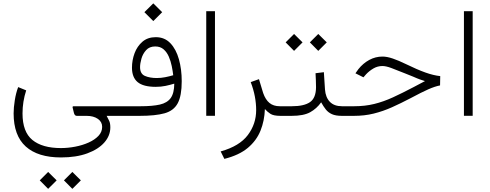

<svg xmlns="http://www.w3.org/2000/svg" viewBox="-20 -706 2987 1170"><path d="M139.6 -155.3Q117.2 -86.4 117.2 -14.6Q117.2 97.7 177.5 147Q237.8 196.3 351.1 196.3Q394.5 196.3 438.7 187.7Q482.9 179.2 520 162.6Q557.1 146 579.8 122.1Q602.5 98.1 602.5 66.9Q602.5 36.6 576.2 18.3Q549.8 0 507.8 0H447.8Q434.6 0 430.2 -19L422.9 -49.3Q419.9 -58.6 429.2 -58.6H711.4V0H629.9Q637.2 15.1 644.8 29.3Q652.3 43.5 652.3 70.3Q652.3 120.6 616 162.1Q579.6 203.6 512.2 228.5Q444.8 253.4 351.6 253.4Q210.9 253.4 137 186.8Q63 120.1 63 -15.1Q63 -49.8 70.1 -94.7Q77.1 -139.6 90.8 -175.3ZM369.6 393.1 420.9 341.8 472.7 393.1 420.9 444.8ZM222.2 393.1 273.4 341.8 325.2 393.1 273.4 444.8Z M859.9 -631.8 914.1 -685.5 968.3 -631.8 914.1 -577.6ZM1042 -196.3Q1016.6 -188.5 988.8 -182.6Q960.9 -176.8 929.2 -176.8Q853.5 -176.8 818.8 -205.6Q784.2 -234.4 784.2 -293.5Q784.2 -338.9 800 -381.6Q815.9 -424.3 848.1 -451.9Q880.4 -479.5 929.2 -479.5Q983.4 -479.5 1018.3 -442.6Q1053.2 -405.8 1070.3 -344.7Q1087.4 -283.7 1087.4 -210.9Q1087.4 -122.1 1063 -76.7Q1038.6 -31.2 982.7 -15.6Q926.8 0 831.1 0H691.9V-58.6H836.4Q909.2 -58.6 954.1 -68.8Q999 -79.1 1020.3 -108.6Q1041.5 -138.2 1042 -196.3ZM1035.6 -247.6Q1032.7 -272.9 1026.6 -303.2Q1020.5 -333.5 1008.8 -360.6Q997.1 -387.7 977.1 -405.3Q957 -422.9 925.8 -422.9Q890.6 -422.9 870.4 -400.4Q850.1 -377.9 841.8 -348.4Q833.5 -318.8 833.5 -296.9Q833.5 -256.3 863 -243.4Q892.6 -230.5 935.5 -230.5Q960.9 -230.5 986.8 -235.6Q1012.7 -240.7 1035.6 -247.6Z M1236.8 -637.7H1290V-0.5H1236.8Z M1594.2 -41.5Q1591.8 29.8 1567.4 90.3Q1543 150.9 1490 195.3Q1437 239.7 1347.2 262.2L1324.7 216.8Q1439.5 184.6 1490.2 116.9Q1541 49.3 1541 -35.2Q1541 -75.2 1533 -118.2Q1524.9 -161.1 1507.8 -205.6L1558.1 -223.6L1583.5 -139.6Q1597.7 -98.6 1622.1 -78.6Q1646.5 -58.6 1685.1 -58.6H1704.1V0H1689.5Q1646.5 0 1627.7 -12.5Q1608.9 -24.9 1594.2 -41.5Z M2078.6 0H2064Q2025.4 0 2002.7 -10.3Q1980 -20.5 1965.3 -39.1Q1950.7 -57.6 1937 -82.5Q1909.7 -43.9 1869.9 -22Q1830.1 0 1757.3 0H1684.6V-58.6H1758.3Q1833 -58.6 1869.1 -83.7Q1905.3 -108.9 1905.8 -174.3Q1905.8 -195.3 1904.8 -217.5Q1903.8 -239.7 1902.8 -259.8L1953.6 -266.1L1960.4 -160.6Q1963.9 -112.8 1990 -85.7Q2016.1 -58.6 2064 -58.6H2078.6ZM1868.2 -447.8 1919.4 -499 1971.2 -447.8 1919.4 -396ZM1720.7 -447.8 1772 -499 1823.7 -447.8 1772 -396Z M2059.1 0V-58.6H2138.7Q2204.1 -58.6 2260.5 -72.5Q2316.9 -86.4 2374.5 -112.8Q2432.1 -139.2 2500.5 -175.3L2569.8 -211.9Q2549.3 -218.3 2539.6 -221.7Q2529.8 -225.1 2521.2 -228.8Q2512.7 -232.4 2496.6 -239.3Q2480.5 -246.1 2446.8 -259.3Q2397.5 -279.3 2364.7 -291.5Q2332 -303.7 2310.5 -303.7Q2280.8 -303.7 2255.4 -288.8Q2230 -273.9 2210.4 -252.9L2194.8 -234.9L2146 -259.3L2163.6 -284.2Q2192.4 -320.3 2230.2 -340.8Q2268.1 -361.3 2311 -361.3Q2338.4 -361.3 2374 -349.1Q2409.7 -336.9 2452.6 -315.9Q2522.9 -281.7 2572 -264.2Q2621.1 -246.6 2662.6 -242.2L2661.6 -185.5Q2630.9 -179.7 2590.3 -161.9Q2549.8 -144 2482.4 -107.9Q2422.9 -76.7 2368.2 -52.2Q2313.5 -27.8 2257.3 -13.9Q2201.2 0 2137.2 0Z M2807.1 -637.7H2860.4V-0.5H2807.1Z"/></svg>

Font: Vazir Thin UI
Style: Thin-UI
Weight: 100
Designer: Saber Rastikerdar
Foundry: Saber Rastikerdar
Version: Version 30.0.0